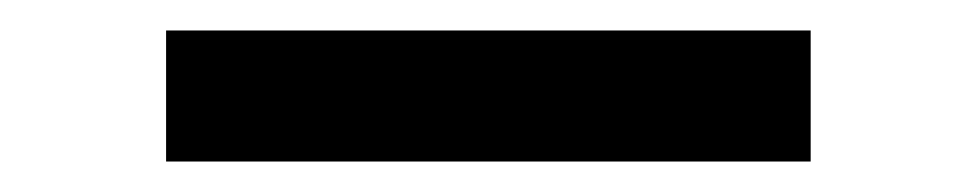

<svg xmlns="http://www.w3.org/2000/svg" viewBox="-20 -751 640 126"><path d="M89 -731H512V-645H89Z"/></svg>

Font: JuliaMono
Style: Bold
Weight: 700
Monospace: yes
Designer: cormullion
Foundry: corm
Version: Version 0.055; ttfautohint (v1.8.4)